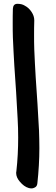

<svg xmlns="http://www.w3.org/2000/svg" viewBox="-20 -913 299 1026"><path d="M85.9 57.6C100.6 75.2 116.2 86.9 133.8 91.8C138.7 92.8 142.6 93.8 147.5 93.8C153.3 93.8 159.2 92.8 164.1 89.8C173.8 85.9 178.7 78.1 179.7 66.4C186.5 2.9 190.4 -59.6 190.4 -122.1C190.4 -153.3 189.5 -184.6 188.5 -215.8C183.6 -309.6 177.7 -403.3 170.9 -498C168 -548.8 165 -599.6 163.1 -649.4C162.1 -674.8 162.1 -700.2 162.1 -725.6C162.1 -751 162.1 -776.4 163.1 -801.8V-804.7C163.1 -820.3 158.2 -835 148.4 -849.6C138.7 -864.3 127 -875 112.3 -882.8C101.6 -889.6 88.9 -892.6 73.2 -892.6C57.6 -892.6 49.8 -883.8 48.8 -866.2C47.9 -839.8 47.9 -814.5 47.9 -789.1C47.9 -763.7 47.9 -738.3 48.8 -713.9C50.8 -663.1 53.7 -612.3 56.6 -561.5C63.5 -467.8 69.3 -374 74.2 -279.3C76.2 -245.1 77.1 -211.9 77.1 -177.7C77.1 -118.2 74.2 -57.6 67.4 2.9C66.4 5.9 66.4 8.8 66.4 11.7C66.4 27.3 73.2 43 85.9 57.6Z"/></svg>

Font: ChillSide Comic
Style: Regular
Weight: 400
Designer: Koroletov, Abay Emes
Version: Version 1.000